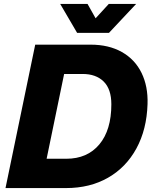

<svg xmlns="http://www.w3.org/2000/svg" viewBox="-20 -956 778 976"><path d="M159 -729H441Q533 -729 599.5 -691.5Q666 -654 699.5 -585.5Q733 -517 730 -427Q726 -298 673.5 -201.5Q621 -105 529 -52.5Q437 0 316 0H8ZM546 -426Q546 -503 507 -541.5Q468 -580 400 -580H306L217 -149H317Q424 -149 485 -222Q546 -295 546 -426ZM286 -936H425L466 -863L533 -936H672L534 -789H372Z"/></svg>

Font: Mona Sans ExtraBold
Style: Italic
Weight: 800
Italic angle: -11.7°
Designer: Deni Anggara
Foundry: GitHub
Version: Version 2.000